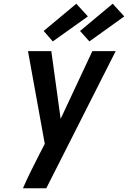

<svg xmlns="http://www.w3.org/2000/svg" viewBox="-20 -1009 686 1029"><path d="M103 0Q123 -46 145.5 -91.5Q168 -137 191 -182L220 -238L130 -735H255L305 -372L475 -735H600L297 -136L228 0ZM459 -787 409 -843 584 -989 646 -921ZM263 -787 214 -843 389 -989 451 -921Z"/></svg>

Font: Iosevka Aile
Style: Bold Italic
Weight: 700
Italic angle: -9°
Designer: Belleve Invis
Foundry: Belleve Invis
Version: Version 28.0.1; ttfautohint (v1.8.4)